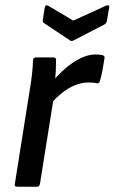

<svg xmlns="http://www.w3.org/2000/svg" viewBox="-20 -706 433 726"><path d="M45 0Q34 0 36 -10L93 -369Q98 -398 101 -425.5Q104 -453 105 -478Q105 -489 116 -489H182Q192 -489 192 -480Q192 -461 191 -437.5Q190 -414 186 -394L185 -349L131 -10Q129 0 120 0ZM169 -310 178 -397Q201 -425 228.5 -448.5Q256 -472 285 -486Q314 -500 341 -500Q359 -500 368 -497Q373 -496 374.5 -493Q376 -490 375 -485Q372 -465 368 -443Q364 -421 358 -400Q355 -389 346 -391Q339 -393 331.5 -393.5Q324 -394 313 -394Q289 -394 264 -384Q239 -374 215 -355Q191 -336 169 -310ZM382 -685Q387 -687 390.5 -685.5Q394 -684 393 -678L384 -626Q382 -617 374 -613L258 -553Q251 -549 245 -553L149 -617Q145 -619 143 -622Q141 -625 142 -631L149 -677Q152 -690 163 -684L257 -628Z"/></svg>

Font: Sofia Sans Semi Condensed SemiBold
Style: Italic
Weight: 600
Italic angle: -9°
Version: Version 4.100